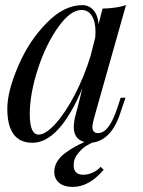

<svg xmlns="http://www.w3.org/2000/svg" viewBox="-20 -548 563 756"><path d="M97.2 -99.6Q97.2 -18.1 131.8 -18.1Q159.2 -17.6 198.2 -60.5Q237.3 -103.5 274.4 -174.8Q311.5 -246.1 336.4 -327.1L355 -399.9Q356 -415.5 356 -421.9Q356.4 -461.9 341.8 -485.4Q327.1 -508.8 300.8 -508.8Q257.8 -508.8 210 -442.4Q162.1 -376 129.9 -278.8Q97.7 -181.2 97.2 -99.6ZM107.4 14.2Q8.8 13.7 8.8 -120.1Q8.8 -188.5 51.8 -288.1Q94.7 -388.2 164.1 -458Q232.4 -527.8 304.2 -527.8Q330.1 -527.8 347.7 -508.3Q365.2 -488.8 368.2 -453.1L383.8 -514.2Q439.5 -515.6 476.1 -527.8L351.1 -85.9Q343.8 -59.6 343.8 -48.8Q343.8 -23.9 366.2 -23.9Q410.2 -23.9 442.9 -126L455.1 -163.1H474.1L449.2 -89.8Q426.3 -28.3 388.2 -2.9Q366.2 11.2 342.8 13.7Q338.4 15.6 322.8 24.4Q307.1 32.7 288.6 54.2Q270 75.7 270 102.1Q270 140.1 308.1 140.1Q326.7 140.1 345.7 131.3Q364.7 122.6 376 108.9L388.2 120.1Q331.5 188 266.1 188Q231.9 188 212.9 171.9Q193.8 155.8 193.8 128.9Q193.4 85 241.2 51.3Q273.4 28.3 312.5 11.2Q270.5 -0.5 270.5 -47.4Q270.5 -68.4 277.8 -95.7Q285.2 -122.6 286.1 -127L304.2 -199.7Q213.4 14.2 107.4 14.2Z"/></svg>

Font: PlayfairDisplay-Italic
Style: Italic
Weight: 400
Italic angle: -14°
Designer: Claus Eggers Sørensen
Foundry: Claus Eggers Sørensen
Version: Version 1.002;PS 001.002;hotconv 1.0.70;makeotf.lib2.5.58329